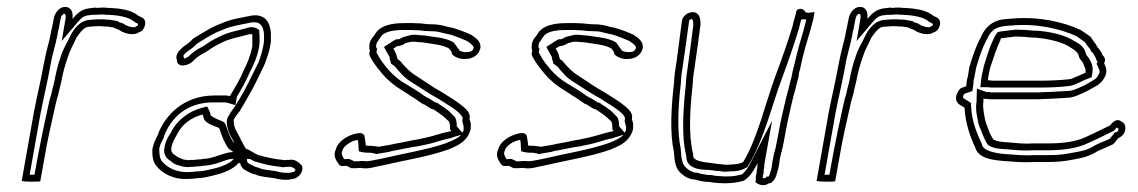

<svg xmlns="http://www.w3.org/2000/svg" viewBox="-20 -525 3301 557"><path d="M43 0C47 1 56 2 68 2H74C88 2 97 2 97 0L111 -78C118 -120 128 -162 137 -203C141 -220 144 -236 149 -250C151 -262 155 -275 158 -289C162 -311 169 -338 176 -357C183 -380 193 -396 202 -416C209 -426 221 -444 234 -447C238 -447 242 -448 246 -448C250 -448 255 -449 260 -449H274C280 -448 285 -448 291 -448C294 -448 297 -447 299 -447C303 -446 306 -446 310 -445L313 -443C317 -442 321 -440 326 -438L334 -433C343 -429 353 -426 363 -426C371 -426 377 -427 382 -431C401 -435 409 -467 392 -474L382 -479C367 -491 348 -497 324 -500C316 -501 309 -501 301 -502C295 -502 290 -502 284 -503C276 -503 268 -503 261 -502C260 -502 258 -503 257 -503C251 -502 245 -502 240 -501C215 -498 204 -486 190 -470C193 -488 187 -505 169 -505C152 -505 139 -488 136 -471L133 -456C132 -449 130 -441 128 -433L127 -426C126 -420 124 -414 123 -408C120 -395 116 -382 113 -368C111 -359 109 -349 107 -339C99 -294 87 -245 78 -198ZM66 -18 98 -198C107 -244 119 -293 127 -339C128 -347 131 -358 133 -367C136 -381 140 -393 143 -406V-407V-408C144 -412 146 -418 147 -426L148 -432C151 -444 152 -449 153 -456L156 -471C158 -482 165 -485 166 -485C168 -485 172 -484 170 -470L159 -406L204 -459C217 -474 222 -479 239 -481H240H241C243 -481 241 -481 246 -482H258H260C264 -483 272 -483 278 -483C286 -482 291 -482 296 -482C307 -481 312 -481 319 -480C341 -477 357 -472 368 -463L369 -462L380 -456C381 -455 380 -452 379 -450L375 -449L372 -446H367C361 -446 354 -448 347 -451L338 -456L337 -457C333 -458 327 -460 324 -461L322 -464H319C312 -466 308 -466 307 -466L304 -467H303C302 -467 300 -468 295 -468C289 -468 285 -468 281 -469H280H264C256 -469 251 -468 250 -468C243 -468 238 -467 237 -467H235L232 -466C205 -460 191 -433 186 -425L185 -423L184 -421C177 -404 163 -385 156 -360C148 -339 142 -312 138 -290C135 -276 131 -264 129 -252C123 -236 121 -220 117 -204C108 -163 99 -121 91 -78L80 -18H77H71Z M422 -92C421 -72 424 -55 434 -43C452 -21 484 -3 529 -6C536 -6 544 -7 551 -8C569 -8 587 -13 603 -17C629 -23 657 -34 673 -53C674 -52 675 -51 677 -51C678 -44 682 -39 687 -34C697 -29 707 -21 721 -19C734 -12 758 -11 776 -8C790 -4 812 -1 829 -6C843 -6 863 -26 856 -44C849 -52 837 -65 818 -61H810C807 -60 804 -60 802 -61L784 -63L767 -66C756 -68 740 -72 730 -75C717 -80 705 -90 693 -94C689 -101 685 -107 682 -114C680 -117 678 -120 677 -124C669 -141 657 -153 658 -178C662 -186 669 -194 675 -202C686 -220 694 -234 704 -252C714 -269 725 -291 734 -310L747 -337C755 -358 761 -374 765 -398C767 -408 765 -418 766 -428C764 -459 750 -485 711 -480C677 -473 651 -470 622 -457C590 -445 567 -429 539 -412C529 -399 518 -396 505 -383C497 -376 488 -363 493 -352C493 -325 530 -335 541 -349C552 -360 560 -365 577 -374C590 -383 605 -393 619 -399C643 -413 674 -417 704 -426H707C708 -426 710 -426 712 -425V-413V-398V-391C707 -364 697 -340 686 -319C677 -295 660 -269 648 -248L647 -246C643 -247 640 -248 636 -248H602C526 -248 470 -206 442 -145C440 -141 439 -136 437 -132C430 -118 425 -108 422 -92ZM442 -93C444 -106 448 -112 455 -125V-126V-127C458 -134 460 -140 460 -140C484 -193 531 -228 598 -228H632C633 -228 635 -228 639 -227L663 -220L667 -244C679 -264 693 -288 704 -314C716 -337 727 -361 732 -391V-392L733 -401V-417L732 -438L724 -443C718 -446 712 -446 711 -446H705L701 -445C675 -437 643 -433 613 -417C596 -409 581 -399 568 -390C550 -381 541 -375 528 -362L527 -361L525 -360C524 -359 517 -355 514 -355V-356L513 -359L512 -363C512 -364 514 -367 516 -369H517V-370C525 -378 536 -382 551 -398C579 -415 597 -428 625 -438L626 -439H627C652 -450 677 -453 710 -460C735 -463 744 -450 746 -425C746 -411 746 -404 745 -398C741 -376 737 -362 729 -342L716 -316C706 -296 696 -275 687 -259C677 -241 669 -228 658 -211C650 -201 646 -194 641 -185L639 -180L638 -176C637 -145 652 -127 658 -114C659 -110 662 -104 664 -102L674 -82L658 -64C648 -52 626 -42 601 -36C584 -32 569 -28 555 -28H554H552C545 -27 538 -26 533 -26H532C493 -23 465 -39 450 -57C444 -64 442 -76 442 -93ZM457 -96C453 -75 465 -64 475 -58C480 -54 486 -49 490 -48C491 -48 498 -45 499 -45C505 -43 512 -41 516 -41C523 -40 528 -40 531 -41H541L547 -42L564 -43L568 -44C607 -45 636 -64 653 -64H725L670 -101C667 -103 664 -106 660 -109C649 -122 642 -141 636 -160C633 -168 630 -170 630 -170L627 -172L623 -174C601 -182 592 -189 591 -191C590 -193 591 -197 587 -204L581 -216L565 -212C528 -202 493 -177 475 -139C468 -129 460 -115 458 -101ZM477 -96 478 -101C480 -110 487 -124 492 -132C506 -164 535 -184 568 -193C569 -190 570 -186 571 -182C575 -169 593 -162 613 -155C614 -154 616 -153 617 -151C623 -131 632 -108 644 -93C648 -90 653 -87 657 -84C630 -84 599 -64 569 -64L564 -63L549 -62L543 -61H533C529 -60 526 -60 522 -61C517 -61 512 -62 508 -64C506 -64 505 -65 504 -66C498 -68 492 -71 488 -75C482 -78 475 -85 477 -96ZM684 -75C687 -74 688 -73 692 -71H687ZM696 -69C703 -65 711 -60 720 -56H721H722C733 -53 748 -48 760 -46L778 -43L793 -41C804 -39 805 -40 809 -41H816H818C823 -42 831 -40 837 -33C837 -31 834 -27 832 -26H830L826 -25C816 -22 797 -24 785 -27L784 -28H783C763 -31 741 -33 734 -37L731 -38L728 -39C721 -40 711 -46 701 -51C698 -55 697 -55 697 -56Z M951 -80C949 -67 960 -51 966 -45C972 -42 979 -44 985 -44C989 -42 994 -40 999 -37C1008 -37 1017 -37 1027 -38C1048 -33 1070 -42 1089 -45C1153 -60 1220 -70 1280 -91C1311 -104 1334 -114 1345 -148C1345 -151 1346 -154 1346 -156C1345 -158 1345 -160 1346 -163C1346 -168 1344 -173 1342 -179C1346 -194 1336 -205 1326 -214C1305 -232 1286 -242 1263 -257C1237 -271 1214 -288 1189 -304C1170 -315 1154 -332 1141 -348L1133 -354C1133 -357 1132 -359 1131 -361C1130 -370 1125 -377 1121 -384C1124 -386 1129 -389 1132 -391C1141 -391 1149 -395 1157 -400L1169 -403H1170C1171 -403 1172 -404 1174 -404H1184C1187 -404 1190 -403 1192 -403C1197 -403 1201 -402 1206 -402C1235 -397 1263 -396 1283 -384C1286 -380 1289 -376 1291 -373L1290 -370C1295 -361 1314 -352 1331 -354C1352 -354 1370 -366 1374 -387C1375 -406 1360 -415 1347 -424C1332 -431 1314 -438 1297 -443C1294 -444 1292 -445 1289 -445L1275 -448C1267 -451 1256 -453 1246 -454C1239 -454 1230 -455 1220 -455L1210 -456L1202 -457C1194 -457 1185 -458 1177 -458H1154C1118 -458 1081 -452 1067 -424C1062 -417 1057 -413 1054 -405C1054 -403 1053 -401 1052 -398C1051 -390 1051 -383 1053 -378L1051 -368C1054 -356 1069 -336 1076 -327L1088 -312C1103 -294 1123 -277 1143 -265L1162 -253C1173 -245 1185 -239 1195 -231L1207 -223L1211 -222L1225 -213L1232 -209L1237 -208C1245 -202 1253 -198 1260 -192C1267 -188 1275 -179 1282 -173C1284 -169 1286 -164 1285 -158C1286 -156 1286 -154 1285 -151C1287 -149 1287 -147 1289 -145C1286 -144 1284 -143 1281 -143C1257 -138 1240 -131 1217 -126L1189 -120C1181 -119 1171 -117 1162 -115C1145 -111 1128 -109 1112 -105L1077 -99L1076 -100C1073 -100 1069 -101 1065 -101C1061 -102 1057 -102 1053 -102C1050 -102 1046 -102 1041 -103C1041 -112 1038 -124 1037 -132C1035 -135 1032 -138 1026 -139C998 -139 959 -117 954 -90C952 -87 951 -83 951 -80ZM971 -80 972 -84 973 -87 974 -90C976 -99 997 -117 1018 -119C1020 -111 1020 -104 1020 -99L1021 -86L1034 -83C1041 -82 1046 -82 1049 -82H1056L1059 -81H1061C1061 -81 1065 -80 1067 -80L1071 -78L1112 -85L1113 -86C1127 -89 1146 -92 1164 -96C1172 -98 1182 -99 1188 -100H1189L1218 -106C1242 -111 1261 -119 1281 -123C1290 -124 1291 -126 1291 -126L1318 -134C1310 -125 1297 -119 1275 -110C1218 -90 1151 -80 1088 -65C1065 -61 1047 -55 1034 -58H1031H1028C1021 -57 1013 -57 1007 -57C1003 -60 999 -61 997 -62L993 -64H988C983 -64 980 -63 979 -63C974 -69 971 -79 971 -80ZM1072 -397C1072 -399 1072 -399 1074 -402C1076 -405 1077 -407 1082 -414L1083 -416L1085 -418C1091 -430 1113 -438 1150 -438H1173C1179 -438 1188 -437 1197 -437L1205 -436L1216 -435H1217C1225 -435 1234 -434 1242 -434C1252 -433 1259 -431 1266 -429H1267L1284 -425H1285C1286 -425 1287 -424 1288 -424H1289C1304 -419 1322 -412 1335 -406C1350 -396 1354 -391 1354 -386C1352 -379 1348 -374 1335 -374H1334H1333C1327 -373 1316 -376 1312 -379V-381L1307 -387C1306 -388 1303 -393 1299 -398L1298 -400L1296 -402C1271 -417 1239 -417 1212 -422H1211H1209C1208 -422 1203 -423 1197 -423C1196 -423 1193 -424 1188 -424H1178C1171 -424 1171 -423 1171 -423C1164 -421 1169 -422 1167 -422L1151 -418L1147 -416C1140 -412 1138 -411 1135 -411H1129L1124 -408C1120 -406 1115 -403 1113 -401L1094 -389L1103 -372C1108 -364 1111 -359 1111 -355L1110 -353L1111 -352C1112 -349 1113 -347 1113 -347L1114 -341L1126 -332C1140 -315 1154 -298 1175 -286C1200 -270 1225 -253 1251 -239C1275 -223 1292 -215 1311 -198C1321 -189 1323 -183 1322 -180L1321 -175L1322 -170C1323 -165 1324 -162 1325 -160V-152V-147C1323 -143 1322 -142 1321 -140L1305 -159C1306 -171 1302 -181 1300 -185L1298 -187L1296 -189C1291 -193 1284 -203 1274 -209C1264 -217 1257 -220 1251 -225L1248 -227L1242 -228L1238 -231L1222 -241L1219 -242L1209 -248C1198 -257 1185 -264 1176 -270L1156 -282C1137 -293 1118 -309 1104 -326L1092 -341C1086 -348 1076 -365 1072 -373L1074 -384L1071 -388C1071 -388 1071 -392 1072 -397Z M1422 -80C1420 -67 1431 -51 1437 -45C1443 -42 1450 -44 1456 -44C1460 -42 1465 -40 1470 -37C1479 -37 1488 -37 1498 -38C1519 -33 1541 -42 1560 -45C1624 -60 1691 -70 1751 -91C1782 -104 1805 -114 1816 -148C1816 -151 1817 -154 1817 -156C1816 -158 1816 -160 1817 -163C1817 -168 1815 -173 1813 -179C1817 -194 1807 -205 1797 -214C1776 -232 1757 -242 1734 -257C1708 -271 1685 -288 1660 -304C1641 -315 1625 -332 1612 -348L1604 -354C1604 -357 1603 -359 1602 -361C1601 -370 1596 -377 1592 -384C1595 -386 1600 -389 1603 -391C1612 -391 1620 -395 1628 -400L1640 -403H1641C1642 -403 1643 -404 1645 -404H1655C1658 -404 1661 -403 1663 -403C1668 -403 1672 -402 1677 -402C1706 -397 1734 -396 1754 -384C1757 -380 1760 -376 1762 -373L1761 -370C1766 -361 1785 -352 1802 -354C1823 -354 1841 -366 1845 -387C1846 -406 1831 -415 1818 -424C1803 -431 1785 -438 1768 -443C1765 -444 1763 -445 1760 -445L1746 -448C1738 -451 1727 -453 1717 -454C1710 -454 1701 -455 1691 -455L1681 -456L1673 -457C1665 -457 1656 -458 1648 -458H1625C1589 -458 1552 -452 1538 -424C1533 -417 1528 -413 1525 -405C1525 -403 1524 -401 1523 -398C1522 -390 1522 -383 1524 -378L1522 -368C1525 -356 1540 -336 1547 -327L1559 -312C1574 -294 1594 -277 1614 -265L1633 -253C1644 -245 1656 -239 1666 -231L1678 -223L1682 -222L1696 -213L1703 -209L1708 -208C1716 -202 1724 -198 1731 -192C1738 -188 1746 -179 1753 -173C1755 -169 1757 -164 1756 -158C1757 -156 1757 -154 1756 -151C1758 -149 1758 -147 1760 -145C1757 -144 1755 -143 1752 -143C1728 -138 1711 -131 1688 -126L1660 -120C1652 -119 1642 -117 1633 -115C1616 -111 1599 -109 1583 -105L1548 -99L1547 -100C1544 -100 1540 -101 1536 -101C1532 -102 1528 -102 1524 -102C1521 -102 1517 -102 1512 -103C1512 -112 1509 -124 1508 -132C1506 -135 1503 -138 1497 -139C1469 -139 1430 -117 1425 -90C1423 -87 1422 -83 1422 -80ZM1442 -80 1443 -84 1444 -87 1445 -90C1447 -99 1468 -117 1489 -119C1491 -111 1491 -104 1491 -99L1492 -86L1505 -83C1512 -82 1517 -82 1520 -82H1527L1530 -81H1532C1532 -81 1536 -80 1538 -80L1542 -78L1583 -85L1584 -86C1598 -89 1617 -92 1635 -96C1643 -98 1653 -99 1659 -100H1660L1689 -106C1713 -111 1732 -119 1752 -123C1761 -124 1762 -126 1762 -126L1789 -134C1781 -125 1768 -119 1746 -110C1689 -90 1622 -80 1559 -65C1536 -61 1518 -55 1505 -58H1502H1499C1492 -57 1484 -57 1478 -57C1474 -60 1470 -61 1468 -62L1464 -64H1459C1454 -64 1451 -63 1450 -63C1445 -69 1442 -79 1442 -80ZM1543 -397C1543 -399 1543 -399 1545 -402C1547 -405 1548 -407 1553 -414L1554 -416L1556 -418C1562 -430 1584 -438 1621 -438H1644C1650 -438 1659 -437 1668 -437L1676 -436L1687 -435H1688C1696 -435 1705 -434 1713 -434C1723 -433 1730 -431 1737 -429H1738L1755 -425H1756C1757 -425 1758 -424 1759 -424H1760C1775 -419 1793 -412 1806 -406C1821 -396 1825 -391 1825 -386C1823 -379 1819 -374 1806 -374H1805H1804C1798 -373 1787 -376 1783 -379V-381L1778 -387C1777 -388 1774 -393 1770 -398L1769 -400L1767 -402C1742 -417 1710 -417 1683 -422H1682H1680C1679 -422 1674 -423 1668 -423C1667 -423 1664 -424 1659 -424H1649C1642 -424 1642 -423 1642 -423C1635 -421 1640 -422 1638 -422L1622 -418L1618 -416C1611 -412 1609 -411 1606 -411H1600L1595 -408C1591 -406 1586 -403 1584 -401L1565 -389L1574 -372C1579 -364 1582 -359 1582 -355L1581 -353L1582 -352C1583 -349 1584 -347 1584 -347L1585 -341L1597 -332C1611 -315 1625 -298 1646 -286C1671 -270 1696 -253 1722 -239C1746 -223 1763 -215 1782 -198C1792 -189 1794 -183 1793 -180L1792 -175L1793 -170C1794 -165 1795 -162 1796 -160V-152V-147C1794 -143 1793 -142 1792 -140L1776 -159C1777 -171 1773 -181 1771 -185L1769 -187L1767 -189C1762 -193 1755 -203 1745 -209C1735 -217 1728 -220 1722 -225L1719 -227L1713 -228L1709 -231L1693 -241L1690 -242L1680 -248C1669 -257 1656 -264 1647 -270L1627 -282C1608 -293 1589 -309 1575 -326L1563 -341C1557 -348 1547 -365 1543 -373L1545 -384L1542 -388C1542 -388 1542 -392 1543 -397Z M1958 -462C1952 -419 1947 -374 1940 -328C1937 -312 1936 -297 1935 -281C1927 -211 1923 -139 1935 -85C1937 -56 1939 -36 1957 -21C1966 -13 1980 -4 1997 -4C2009 0 2025 3 2040 3C2047 5 2055 5 2063 6C2091 8 2115 6 2138 -1C2156 -12 2167 -31 2178 -52C2177 -47 2177 -43 2177 -39C2176 -34 2175 -29 2175 -25L2173 -14C2172 -10 2173 -7 2173 -3L2171 3C2180 11 2196 17 2210 7C2223 7 2232 -12 2234 -23C2236 -29 2238 -35 2239 -42L2241 -51C2241 -54 2241 -58 2242 -62C2244 -73 2247 -84 2250 -95C2252 -106 2255 -118 2257 -131L2264 -168C2272 -202 2278 -236 2288 -268C2290 -279 2293 -289 2296 -299L2298 -314C2303 -330 2305 -345 2309 -360C2318 -398 2330 -430 2339 -468L2342 -483L2343 -490L2325 -488C2322 -488 2320 -489 2317 -489C2315 -499 2295 -505 2290 -492L2289 -486C2287 -478 2285 -472 2283 -465C2282 -460 2280 -454 2279 -448C2264 -399 2247 -351 2229 -303C2200 -224 2177 -122 2136 -55C2127 -50 2115 -48 2102 -48C2096 -47 2090 -47 2085 -47C2077 -48 2071 -49 2065 -49L2044 -52C2027 -54 1988 -57 1991 -75C1990 -84 1987 -91 1986 -103C1978 -153 1983 -223 1990 -286C1990 -300 1993 -315 1995 -329C2001 -371 2007 -413 2012 -452C2013 -470 2010 -488 1991 -490C1975 -490 1959 -478 1958 -462ZM1979 -463V-464C1979 -465 1981 -469 1987 -470C1989 -469 1992 -465 1991 -450C1986 -411 1981 -370 1975 -329C1973 -315 1970 -297 1970 -284C1963 -221 1958 -149 1966 -97C1968 -84 1971 -75 1971 -71C1971 -28 2031 -33 2038 -32L2060 -29H2061C2065 -29 2072 -28 2080 -27H2081H2082C2087 -27 2094 -27 2101 -28C2117 -28 2130 -30 2144 -38L2149 -41L2152 -47C2196 -119 2220 -222 2249 -299C2267 -347 2284 -397 2299 -446V-447V-448C2300 -452 2302 -457 2303 -464C2304 -468 2305 -467 2305 -469H2314C2316 -469 2317 -468 2319 -468C2311 -432 2299 -400 2290 -361C2286 -345 2283 -330 2279 -316V-315L2276 -300C2273 -289 2270 -280 2268 -269C2258 -235 2252 -202 2244 -169L2237 -131C2235 -120 2232 -106 2230 -96C2227 -85 2224 -74 2222 -62C2221 -59 2220 -51 2220 -48L2219 -42C2218 -37 2217 -32 2215 -26L2214 -25V-23C2214 -21 2211 -15 2210 -13H2206L2199 -8C2198 -8 2198 -7 2193 -9V-14L2196 -27L2195 -30L2197 -39V-41V-44L2198 -52L2220 -175L2160 -58C2151 -39 2141 -25 2132 -19C2111 -13 2092 -12 2068 -14C2057 -15 2053 -15 2049 -16L2047 -17H2044C2032 -17 2016 -20 2006 -23L2003 -24H2000C1990 -24 1979 -31 1972 -37C1960 -47 1957 -60 1955 -90V-91V-93C1944 -143 1947 -213 1955 -282V-283C1956 -298 1957 -312 1960 -328C1967 -375 1973 -420 1979 -463Z M2349 0C2353 1 2362 2 2374 2H2380C2394 2 2403 2 2403 0L2417 -78C2424 -120 2434 -162 2443 -203C2447 -220 2450 -236 2455 -250C2457 -262 2461 -275 2464 -289C2468 -311 2475 -338 2482 -357C2489 -380 2499 -396 2508 -416C2515 -426 2527 -444 2540 -447C2544 -447 2548 -448 2552 -448C2556 -448 2561 -449 2566 -449H2580C2586 -448 2591 -448 2597 -448C2600 -448 2603 -447 2605 -447C2609 -446 2612 -446 2616 -445L2619 -443C2623 -442 2627 -440 2632 -438L2640 -433C2649 -429 2659 -426 2669 -426C2677 -426 2683 -427 2688 -431C2707 -435 2715 -467 2698 -474L2688 -479C2673 -491 2654 -497 2630 -500C2622 -501 2615 -501 2607 -502C2601 -502 2596 -502 2590 -503C2582 -503 2574 -503 2567 -502C2566 -502 2564 -503 2563 -503C2557 -502 2551 -502 2546 -501C2521 -498 2510 -486 2496 -470C2499 -488 2493 -505 2475 -505C2458 -505 2445 -488 2442 -471L2439 -456C2438 -449 2436 -441 2434 -433L2433 -426C2432 -420 2430 -414 2429 -408C2426 -395 2422 -382 2419 -368C2417 -359 2415 -349 2413 -339C2405 -294 2393 -245 2384 -198ZM2372 -18 2404 -198C2413 -244 2425 -293 2433 -339C2434 -347 2437 -358 2439 -367C2442 -381 2446 -393 2449 -406V-407V-408C2450 -412 2452 -418 2453 -426L2454 -432C2457 -444 2458 -449 2459 -456L2462 -471C2464 -482 2471 -485 2472 -485C2474 -485 2478 -484 2476 -470L2465 -406L2510 -459C2523 -474 2528 -479 2545 -481H2546H2547C2549 -481 2547 -481 2552 -482H2564H2566C2570 -483 2578 -483 2584 -483C2592 -482 2597 -482 2602 -482C2613 -481 2618 -481 2625 -480C2647 -477 2663 -472 2674 -463L2675 -462L2686 -456C2687 -455 2686 -452 2685 -450L2681 -449L2678 -446H2673C2667 -446 2660 -448 2653 -451L2644 -456L2643 -457C2639 -458 2633 -460 2630 -461L2628 -464H2625C2618 -466 2614 -466 2613 -466L2610 -467H2609C2608 -467 2606 -468 2601 -468C2595 -468 2591 -468 2587 -469H2586H2570C2562 -469 2557 -468 2556 -468C2549 -468 2544 -467 2543 -467H2541L2538 -466C2511 -460 2497 -433 2492 -425L2491 -423L2490 -421C2483 -404 2469 -385 2462 -360C2454 -339 2448 -312 2444 -290C2441 -276 2437 -264 2435 -252C2429 -236 2427 -220 2423 -204C2414 -163 2405 -121 2397 -78L2386 -18H2383H2377Z M2754 -246C2750 -226 2766 -220 2778 -213C2781 -166 2794 -130 2810 -95C2819 -67 2855 -61 2891 -58C2919 -56 2949 -53 2980 -55H3019C3047 -55 3068 -57 3093 -62C3122 -67 3141 -72 3165 -87C3180 -94 3196 -100 3210 -107C3215 -113 3220 -119 3224 -124C3232 -127 3242 -136 3244 -146C3247 -162 3241 -169 3232 -173C3220 -183 3207 -170 3200 -161C3178 -151 3156 -139 3133 -129C3101 -113 3062 -109 3019 -109H2980C2952 -107 2929 -110 2905 -112C2889 -113 2871 -114 2861 -121C2856 -129 2851 -139 2848 -148C2844 -160 2840 -167 2837 -181C2835 -196 2830 -212 2833 -231V-239C2836 -238 2840 -238 2843 -238C2848 -237 2852 -237 2855 -237H2989C3017 -238 3044 -239 3071 -241C3096 -241 3114 -252 3134 -261C3152 -272 3172 -278 3183 -298C3195 -317 3188 -330 3183 -342C3185 -345 3185 -348 3186 -352C3184 -359 3182 -363 3179 -364C3176 -373 3171 -380 3164 -388C3161 -394 3157 -400 3152 -406C3150 -410 3146 -415 3143 -419C3134 -425 3125 -432 3115 -438C3066 -461 2994 -478 2916 -471C2898 -470 2880 -469 2864 -461C2848 -453 2833 -436 2826 -418C2811 -391 2802 -363 2792 -330L2788 -304C2786 -297 2784 -290 2784 -283C2783 -280 2784 -278 2783 -275L2767 -269C2761 -264 2756 -255 2754 -246ZM2774 -246C2774 -248 2777 -251 2778 -253L2801 -261L2803 -275C2804 -280 2804 -283 2804 -283V-284V-286C2804 -291 2805 -296 2807 -301V-303L2812 -329C2822 -363 2830 -387 2843 -411L2844 -412L2845 -414C2850 -427 2860 -438 2870 -443C2881 -448 2895 -450 2914 -451C2988 -458 3057 -441 3103 -420C3111 -415 3119 -408 3127 -403C3129 -400 3132 -397 3133 -394L3134 -393L3135 -392C3140 -386 3144 -381 3145 -377L3146 -375L3148 -374C3154 -367 3157 -361 3160 -354L3162 -347H3165L3161 -340L3165 -332C3171 -318 3172 -316 3166 -307L3165 -306V-305C3160 -295 3149 -291 3127 -278C3105 -268 3093 -261 3075 -261H3074C3048 -259 3019 -258 2992 -257H2858C2855 -257 2853 -257 2850 -258H2848H2846H2842L2814 -268L2813 -230C2809 -206 2815 -187 2817 -174C2820 -156 2826 -150 2829 -139C2833 -128 2838 -118 2843 -109L2845 -106L2847 -104C2863 -93 2885 -93 2900 -92C2923 -90 2949 -87 2978 -89H3016C3060 -89 3103 -93 3139 -111C3164 -122 3185 -133 3206 -143L3212 -146L3216 -151C3217 -152 3218 -154 3219 -155L3221 -154C3225 -152 3225 -154 3224 -146C3224 -145 3220 -142 3219 -142L3213 -140L3209 -134L3199 -122C3186 -116 3174 -112 3160 -105L3158 -104L3156 -103C3136 -90 3121 -87 3092 -82C3068 -77 3049 -75 3022 -75H2982C2953 -73 2925 -76 2897 -78C2860 -81 2834 -89 2829 -104V-105V-106C2813 -140 2799 -174 2797 -218V-226L2790 -231C2775 -240 2773 -240 2774 -246ZM2826 -290 2824 -272H2846C2854 -271 2854 -271 2856 -271H2995C3022 -271 3052 -272 3077 -275C3092 -276 3100 -281 3103 -282C3115 -287 3125 -293 3134 -296L3147 -301L3149 -314C3153 -336 3142 -350 3142 -350L3141 -354L3139 -356C3138 -357 3136 -360 3132 -365V-367H3131L3130 -369V-370L3129 -374C3122 -396 3100 -403 3091 -409V-410H3090C3063 -425 3026 -433 2988 -436H2987H2979C2961 -438 2946 -439 2929 -439H2928H2926C2912 -437 2899 -436 2885 -434L2874 -432L2868 -423C2865 -418 2863 -414 2862 -411C2849 -385 2842 -357 2834 -333V-332C2831 -319 2827 -304 2826 -290ZM2846 -292C2847 -305 2850 -318 2853 -330C2862 -356 2870 -383 2882 -408C2882 -410 2883 -412 2884 -414C2897 -416 2911 -417 2926 -419C2942 -419 2956 -418 2974 -416H2982C3018 -413 3054 -405 3078 -392C3089 -385 3105 -377 3109 -365V-364C3111 -357 3113 -353 3116 -351L3122 -342C3124 -333 3131 -328 3129 -314C3119 -310 3110 -305 3099 -301C3094 -299 3086 -295 3080 -295C3053 -292 3025 -291 2998 -291H2859C2858 -291 2855 -291 2852 -292Z"/></svg>

Font: Scribbler
Style: ClrIta
Weight: 400
Designer: Mew Too
Foundry: Cannot Into Space Fonts
Version: Version 1.001